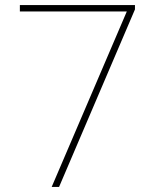

<svg xmlns="http://www.w3.org/2000/svg" viewBox="-20 -734 610 754"><path d="M183 0H212L510 -697V-714H58V-689H478Z"/></svg>

Font: Noto Sans Arabic UI Th
Style: Regular
Weight: 100
Designer: Monotype Design Team, Nadine Chahine and Nizar Qandah
Foundry: Monotype Imaging Inc.
Version: Version 2.010